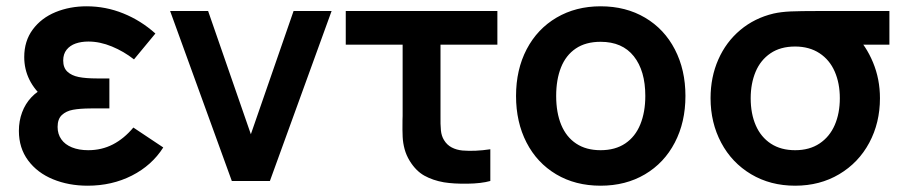

<svg xmlns="http://www.w3.org/2000/svg" viewBox="-20 -575 2874 610"><path d="M258.5 15Q335.7 15 399.1 -17.2Q462.5 -49.5 498.7 -106.5L403.7 -169.8Q374.1 -134.4 338.5 -116.1Q303 -97.8 260.3 -97.8Q230.6 -97.8 208.5 -106.8Q186.5 -115.7 174.8 -132.4Q163 -149.1 163 -171.7Q163 -196.8 176.5 -209.5Q190.1 -222.2 211.6 -226.2Q233.2 -230.3 268.2 -230.5Q272.8 -230.6 277.8 -230.6Q282.8 -230.7 287.5 -230.7H327.5V-325.8H287.7Q252.8 -325.8 230.2 -330.3Q207.6 -334.8 194.2 -347.2Q180.8 -359.6 180.8 -382.8Q180.8 -403.4 191.6 -417Q202.4 -430.5 220.4 -436.8Q238.4 -443 260.8 -443Q297.6 -443 335.5 -427.3Q373.3 -411.7 405.7 -386.3L473.7 -468.5Q427.8 -509.7 371.9 -532.3Q316 -555 255 -555Q201.8 -555 156.5 -536.5Q111.3 -517.9 84.1 -481.3Q57 -444.8 57 -393.8Q57 -355.1 73.5 -321.7Q90 -288.3 124.7 -258.8L126.5 -298Q99.3 -286.7 79.8 -266Q60.3 -245.3 50.2 -218Q40 -190.7 40 -159.3Q40 -104.8 69.3 -65.3Q98.6 -25.9 148.3 -5.5Q198.1 15 258.5 15Z M716.5 0 520.5 -540H641.2L777 -148.5L912.7 -540H1033.5L837.5 0Z M1390.3 4.2Q1355.1 -2 1328.3 -16.9Q1301.5 -31.8 1281.7 -63.8Q1270.5 -82.2 1265.4 -101.4Q1260.2 -120.6 1259.3 -140Q1258.3 -159.3 1258.8 -193.5Q1259.2 -200.1 1259.2 -206.9Q1259.2 -213.7 1259.2 -220.7V-433H1078.5V-540H1560.2V-433H1379.5V-227.3V-210.9Q1379 -178.5 1380.8 -160.9Q1382.5 -143.2 1390.5 -130.2Q1399.8 -114.6 1415.1 -106.6Q1430.3 -98.6 1449.5 -96.8Q1489.4 -93.5 1537.8 -100.8V0Q1509.2 8 1465.1 8.6Q1421 9.2 1390.3 4.2Z M1888.2 15Q1808 15 1747.1 -21.2Q1686.2 -57.4 1652.8 -122.2Q1619.5 -186.9 1619.5 -270.2Q1619.5 -353.9 1653.3 -418.6Q1687.2 -483.2 1748.3 -519.1Q1809.5 -555 1888.2 -555Q1968.4 -555 2029.5 -518.8Q2090.7 -482.7 2124.2 -417.8Q2157.7 -353 2157.7 -270.2Q2157.7 -186.7 2123.9 -122Q2090.2 -57.2 2029 -21.1Q1967.8 15 1888.2 15ZM1888.2 -97.8Q1934.7 -97.8 1966.6 -119.3Q1998.5 -140.8 2014.3 -179.8Q2030.2 -218.8 2030.2 -270.2Q2030.2 -350.2 1993.7 -396.2Q1957.2 -442.2 1888.2 -442.2Q1840.8 -442.2 1809.2 -420.8Q1777.8 -399.5 1762.4 -360.9Q1747 -322.2 1747 -270.2Q1747 -217 1763.1 -178.2Q1779.2 -139.5 1810.8 -118.7Q1842.2 -97.8 1888.2 -97.8Z M2506.2 15Q2427.5 15 2366.3 -21.5Q2305.1 -58 2271.3 -121.6Q2237.5 -185.2 2237.5 -263Q2237.5 -330 2262.1 -385.8Q2286.7 -441.7 2331.9 -479.6Q2377.2 -517.6 2437.8 -532Q2461.3 -537.3 2492.3 -538.7Q2523.3 -540 2579.5 -540H2805.7V-433H2667.7L2695.5 -465.3Q2731.5 -429.9 2753.6 -376.8Q2775.7 -323.7 2775.7 -263Q2775.7 -184.8 2741.7 -121.4Q2707.7 -58 2646.2 -21.5Q2584.8 15 2506.2 15ZM2506.2 -97.8Q2551.9 -97.8 2583.9 -119.2Q2615.8 -140.5 2632 -177.7Q2648.2 -214.9 2648.2 -263Q2648.2 -310.5 2632 -347.6Q2615.8 -384.8 2583.7 -405.9Q2551.5 -427.1 2506.2 -427.2Q2459.5 -427.2 2427.8 -405.6Q2396 -383.9 2380.5 -346.7Q2365 -309.4 2365 -263Q2365 -213.6 2381.3 -176.4Q2397.6 -139.2 2429.3 -118.5Q2461.1 -97.8 2506.2 -97.8Z"/></svg>

Font: Hauora
Style: Regular
Weight: 400
Designer: Wayne Shih
Foundry: WCYS
Version: Version 1.001